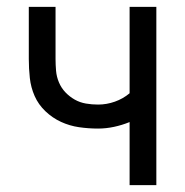

<svg xmlns="http://www.w3.org/2000/svg" viewBox="-20 -540 540 560"><path d="M358 0V-184Q336 -175 312.5 -170Q289 -165 266 -165Q238 -165 210.5 -169Q183 -173 158 -184.5Q133 -196 112.5 -215.5Q92 -235 81 -260Q70 -285 67 -312.5Q64 -340 64 -368V-520H142V-368Q142 -351 143.5 -333.5Q145 -316 152 -299.5Q159 -283 171 -270.5Q183 -258 198 -249.5Q213 -241 230.5 -238Q248 -235 266 -235Q291 -235 315 -243.5Q339 -252 358 -268V-520H436V0Z"/></svg>

Font: Iosevka Term Curly
Style: Regular
Weight: 400
Designer: Belleve Invis
Foundry: Belleve Invis
Version: Version 32.3.0